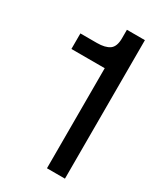

<svg xmlns="http://www.w3.org/2000/svg" viewBox="-168 -715 662 781"><g transform="rotate(30 163.0 -325.0)"><path d="M189 -650.5H273.5V0H189V-470H32.5V-543H110Q149 -543 169 -557.2Q189 -571.5 189 -610.5Z"/></g></svg>

Font: Overused Grotesk
Style: Regular
Weight: 450
Version: Version 0.004